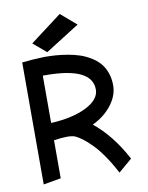

<svg xmlns="http://www.w3.org/2000/svg" viewBox="-98 -976 817 1059"><g transform="rotate(-10 310.0 -446.5)"><path d="M133.8 -772 207 -710 397.9 -831.1 311 -905.8ZM280.8 -224.1Q299.8 -214.8 320.3 -199Q340.8 -183.1 367.7 -156.2Q394.5 -129.4 424.8 -85.7Q455.1 -42 483.9 13.2L560.1 -51.8Q485.4 -192.4 384.8 -272.9Q451.7 -304.7 492.4 -357.4Q533.2 -410.2 533.2 -466.8Q533.2 -506.3 521.2 -538.8Q509.3 -571.3 489.3 -593.8Q469.2 -616.2 440.7 -633.3Q412.1 -650.4 382.1 -660.4Q352.1 -670.4 316.2 -676.5Q280.3 -682.6 249.3 -684.8Q218.3 -687 185.1 -687Q112.3 -684.6 61 -678.2V4.9L159.2 -12.2V-225.1Q204.6 -231.9 231.9 -231.9Q264.6 -231.9 280.8 -224.1ZM160.2 -586.9H174.8Q435.1 -586.9 435.1 -460.9Q435.1 -405.3 359.1 -366.7Q283.2 -328.1 160.2 -321.8Z"/></g></svg>

Font: Comic Neue Angular
Style: Bold
Weight: 700
Designer: Craig Rozynski
Foundry: Craig Rozynski
Version: Version 2.003